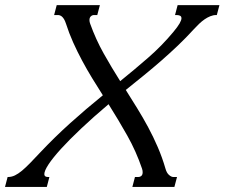

<svg xmlns="http://www.w3.org/2000/svg" viewBox="-133 -736 887 756"><path d="M718.3 -676.8Q706.5 -676.8 695.1 -672.1Q683.6 -667.5 672.6 -659.9Q661.6 -652.3 650.9 -642.1Q640.1 -631.8 630.4 -621.1Q599.6 -587.4 567.9 -557.1Q536.1 -526.9 502.9 -497.8Q469.7 -468.8 434.6 -440.2Q399.4 -411.6 362.3 -381.8Q384.8 -346.2 407.2 -309.8Q429.7 -273.4 450.2 -235.4Q470.7 -197.3 488.3 -156.5Q505.9 -115.7 518.6 -71.8Q523.4 -54.7 532.7 -46.9Q542 -39.1 548.8 -39.1H564L553.7 0H388.2L398.4 -39.1H411.1Q418.5 -39.1 423.6 -43.5Q428.7 -47.9 428.7 -57.6Q428.7 -60.5 428.2 -64.2Q427.7 -67.9 426.3 -71.8Q403.3 -139.6 368.4 -201.7Q333.5 -263.7 294.4 -325.7Q234.4 -274.9 187.3 -230.5Q140.1 -186 107.7 -150.4Q75.2 -114.7 58.3 -89.1Q41.5 -63.5 41.5 -50.3Q41.5 -39.1 55.7 -39.1H61.5L51.3 0H-113.3L-103 -39.1H-100.6Q-87.4 -39.1 -74.2 -45.4Q-61 -51.8 -46.1 -64.2Q-31.2 -76.7 -13.9 -94.5Q3.4 -112.3 24.9 -135.3Q82 -195.8 143.3 -251Q204.6 -306.2 272 -360.8Q250.5 -394.5 229.7 -428.5Q209 -462.4 190.2 -497.6Q171.4 -532.7 155 -569.1Q138.7 -605.5 126.5 -643.6Q123 -654.3 118.9 -660.9Q114.7 -667.5 110.6 -670.9Q106.4 -674.3 102.5 -675.5Q98.6 -676.8 95.2 -676.8H80.1L90.3 -715.8H260.3L250 -676.8H237.3Q230 -676.8 224.6 -671.6Q219.2 -666.5 219.2 -656.7Q219.2 -649.9 222.2 -642.1Q244.1 -581.1 274.9 -526.1Q305.7 -471.2 340.3 -416.5Q396.5 -461.9 450.4 -508.8Q504.4 -555.7 549.8 -610.4Q566.9 -630.9 574.2 -643.8Q581.5 -656.7 581.5 -664.1Q581.5 -671.4 575.9 -674.1Q570.3 -676.8 562 -676.8H556.2L566.4 -715.8H731L720.7 -676.8H718.3Z"/></svg>

Font: Arian AMU Serif
Style: Italic
Weight: 400
Italic angle: -15°
Designer: Ruben Hakobyan (Tarumian)
Foundry: Ruben Hakobyan (Tarumian)
Version: Version 1.002